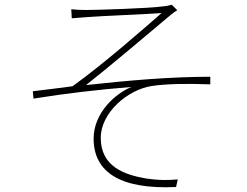

<svg xmlns="http://www.w3.org/2000/svg" viewBox="-20 -766 1040 808"><path d="M282 -689 346 -694C390 -698 613 -707 660 -711C596 -655 413 -494 285 -403C236 -396 174 -389 118 -382L121 -351C257 -373 395 -389 533 -400C466 -373 374 -291 374 -183C374 -42 485 32 721 21L728 -11C693 -8 655 -6 594 -15C501 -31 404 -66 404 -186C404 -291 516 -388 618 -404C678 -413 765 -415 865 -411V-443C694 -443 517 -427 342 -408C434 -480 621 -638 698 -703C706 -710 719 -719 726 -723L703 -746C692 -743 679 -740 664 -739C610 -731 389 -724 344 -724C319 -724 297 -725 280 -727Z"/></svg>

Font: SSpoqa Han Sans Neo Thin
Style: Regular
Weight: 100
Designer: [Spoqa Han Sans Neo] Dong-huui Kim  Younghwa Kang  Yujin Lee  [Noto Sans] Ryoko NISHIZUKA  (kana & ideographs); Paul D. 
Foundry: Spoqa (http://www.spoqa-han-sans.com)
Version: Version 1.000